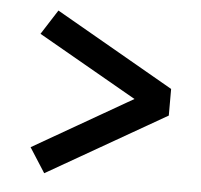

<svg xmlns="http://www.w3.org/2000/svg" viewBox="-42 -543 608 582"><g transform="rotate(5 262.0 -251.5)"><path d="M113 -4 65 -79 366 -252 65 -424 113 -499 474 -292V-211Z"/></g></svg>

Font: Lexend Deca
Style: Regular
Weight: 400
Designer: Bonnie Shaver-Troup, Thomas Jockin
Foundry: Lexend
Version: Version 1.008; ttfautohint (v1.8.4.7-5d5b)